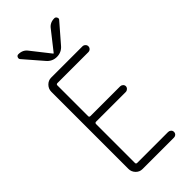

<svg xmlns="http://www.w3.org/2000/svg" viewBox="-293 -1020 1085 1085"><g transform="rotate(-45 250.0 -477.5)"><path d="M143.6 0Q120.1 0 104 -17.1Q87.9 -34.2 87.9 -56.6V-672.9Q87.9 -696.3 104.5 -713.4Q121.1 -730.5 143.6 -730.5H393.6Q403.3 -730.5 410.6 -723.6Q418 -716.8 418 -707Q418 -697.3 411.1 -690.4Q404.3 -683.6 393.6 -683.6H147.5Q138.7 -683.6 137.7 -675.8V-428.7Q137.7 -419.9 147.5 -419.9H384.8Q393.6 -419.9 400.9 -413.6Q408.2 -407.2 408.2 -397.9Q408.2 -388.7 400.9 -381.8Q393.6 -375 384.8 -375H147.5Q138.7 -375 137.7 -366.2V-54.7Q137.7 -45.9 147.5 -45.9H393.6Q403.3 -45.9 410.6 -39.6Q418 -33.2 418 -22.9Q418 -12.7 411.1 -6.3Q404.3 0 393.6 0ZM188.5 -819.3 93.8 -928.7Q87.9 -935.5 91.8 -945.3Q95.7 -955.1 106.4 -955.1Q141.6 -955.1 161.1 -928.7L248 -818.4Q249 -817.4 250 -817.4L252 -818.4L338.9 -928.7Q358.4 -955.1 393.6 -955.1Q403.3 -955.1 408.2 -945.3Q413.1 -935.5 406.2 -928.7L311.5 -819.3Q287.1 -790 250 -790Q212.9 -790 188.5 -819.3Z"/></g></svg>

Font: Rounded-X Mgen+ 1m light
Style: Regular
Weight: 200
Designer: [Source Han Sans]
Ryoko NISHIZUKA  (kana & ideographs); Paul D. Hunt (Latin, Greek & Cyrillic); Wenlong ZHANG  (bopomofo
Version: Version 1.059.20150602